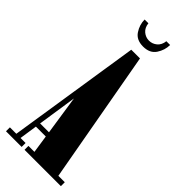

<svg xmlns="http://www.w3.org/2000/svg" viewBox="-280 -884 919 919"><g transform="rotate(45 180.0 -424.0)"><path d="M-6 0V-26.5H37.5L142 -700H201L322 -26.5H365.5V0H119.5V-26.5H160L146.5 -117H79.5L66 -26.5H100V0ZM83 -142H143L113 -341ZM171 -750.5Q126 -750.5 105.5 -781.5Q85 -812.5 85 -847.5H110.5Q113.5 -820 131.2 -805.2Q149 -790.5 171 -790.5Q193.5 -790.5 211.2 -805.2Q229 -820 232 -847.5H257.5Q257.5 -812.5 237 -781.5Q216.5 -750.5 171 -750.5Z"/></g></svg>

Font: Imbue 50pt Black
Style: Regular
Weight: 900
Designer: Tyler Finck
Foundry: Etcetera Type Company
Version: Version 1.102; ttfautohint (v1.8.3)